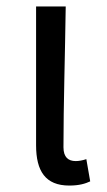

<svg xmlns="http://www.w3.org/2000/svg" viewBox="-20 -563 332 596"><path d="M195 13C226 13 245 7 260 0L248 -69C236 -65 225 -63 215 -63C192 -63 177 -75 177 -106C177 -237 182 -396 184 -543H92V-112C92 -32 121 13 195 13Z"/></svg>

Font: Noto Sans CJK HK
Style: Regular
Weight: 400
Designer: Ryoko NISHIZUKA 西塚涼子 (kana, bopomofo & ideographs); Paul D. Hunt (Latin, Greek & Cyrillic); Sandoll Communications 산돌커뮤니
Foundry: Adobe
Version: Version 2.004;hotconv 1.0.118;makeotfexe 2.5.65603